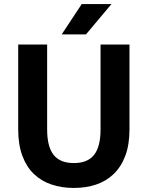

<svg xmlns="http://www.w3.org/2000/svg" viewBox="-20 -920 730 949"><path d="M345 9Q285 9 234.5 -8Q184 -25 147.5 -60Q111 -95 90.5 -150Q70 -205 70 -280V-700H213V-280Q213 -195 245 -154.5Q277 -114 345 -114Q413 -114 445 -154.5Q477 -195 477 -280V-700H620V-281Q620 -205 599.5 -150.5Q579 -96 542.5 -60.5Q506 -25 455.5 -8Q405 9 345 9ZM384 -900H531L405 -750H285Z"/></svg>

Font: Golos UI
Style: Bold
Weight: 700
Designer: A.Korolkova, Vitaly Kuzmin
Foundry: ParaType Ltd
Version: Version 2.000